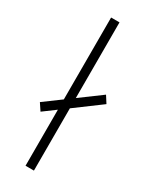

<svg xmlns="http://www.w3.org/2000/svg" viewBox="-187 -749 626 792"><g transform="rotate(30 126.0 -353.0)"><path d="M10 -257 231 -420 252 -387 32 -224ZM90 -706H130V0H90Z"/></g></svg>

Font: Lineal Thin
Style: Regular
Weight: 200
Designer: Created by Frank Adebiaye with contributions from Anton Moglia & Ariel Martín Pérez
Created by Frank ADEBIAYE with FontF
Foundry: Velvetyne Type Foundry
Version: Version 2.000;Glyphs 3.2 (3227)